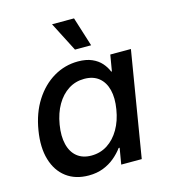

<svg xmlns="http://www.w3.org/2000/svg" viewBox="-112 -833 819 931"><g transform="rotate(-15 297.5 -367.0)"><path d="M219.2 10.3Q152.3 10.3 107.2 -23.7Q62 -57.6 43.7 -119.4Q25.4 -181.2 39.1 -264.2Q52.7 -348.1 91.8 -409.4Q130.9 -470.7 187.5 -504.2Q244.1 -537.6 310.1 -537.6Q351.1 -537.6 379.6 -525.1Q408.2 -512.7 426.3 -492.2Q444.3 -471.7 453.6 -448.2H457L470.7 -529.3H574.2L486.8 0H383.8L397.5 -81.1H392.6Q374.5 -56.6 349.6 -35.9Q324.7 -15.1 292.2 -2.4Q259.8 10.3 219.2 10.3ZM256.3 -79.6Q301.3 -79.6 337.2 -102.8Q373 -126 397.2 -167.7Q421.4 -209.5 430.2 -264.6Q439.5 -320.3 429.2 -361.3Q418.9 -402.3 390.6 -425.3Q362.3 -448.2 317.4 -448.2Q273.4 -448.2 238 -425.5Q202.6 -402.8 178.7 -361.8Q154.8 -320.8 145.5 -264.6Q136.2 -208.5 146.5 -166.7Q156.7 -125 184.8 -102.3Q212.9 -79.6 256.3 -79.6ZM311.5 -596.7 235.8 -744.1H346.2L392.6 -596.7Z"/></g></svg>

Font: Inter 24pt Medium
Style: Italic
Weight: 500
Italic angle: -9.3988°
Designer: Rasmus Andersson
Foundry: rsms
Version: Version 4.001;git-66647c0bb